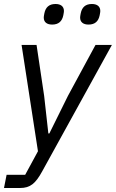

<svg xmlns="http://www.w3.org/2000/svg" viewBox="-40 -741 580 961"><path d="M221 -618C254 -618 271 -635 277 -665C279 -676 280 -681 280 -686C280 -709 264 -721 238 -721C205 -721 188 -704 182 -674C180 -663 179 -658 179 -653C179 -630 195 -618 221 -618ZM403 -618C436 -618 453 -635 459 -665C461 -676 462 -681 462 -686C462 -709 446 -721 420 -721C387 -721 370 -704 364 -674C362 -663 361 -658 361 -653C361 -630 377 -618 403 -618ZM300 -261 207 -73H202L181 -261L143 -516H68L150 16L86 134H-7L-20 200H60C112 200 138 177 171 117L520 -516H438Z"/></svg>

Font: LVC Sans
Style: Italic
Weight: 400
Italic angle: -11.31°
Designer: Mike Abbink, Paul van der Laan, Pieter van Rosmalen
Foundry: Bold Monday
Version: Version 3.0